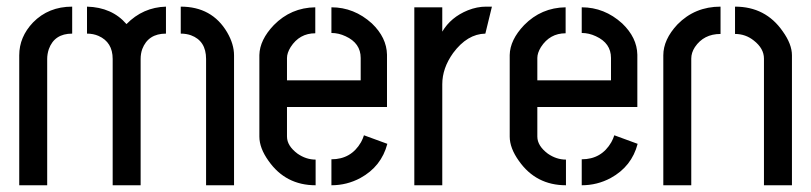

<svg xmlns="http://www.w3.org/2000/svg" viewBox="-20 -550 2408 570"><path d="M37.1 0V-385.7Q37.1 -440.4 78.1 -483.4Q124 -530.3 194.3 -530.3V-450.2Q141.6 -450.2 125 -404.3Q120.1 -389.6 120.1 -375V0ZM238.3 -450.2V-530.3Q312.5 -528.3 355.5 -478.5Q404.3 -528.3 472.7 -530.3V-450.2Q419.9 -450.2 402.3 -404.3Q397.5 -390.6 397.5 -375V0H314.5V-375Q314.5 -424.8 272.5 -443.4Q256.8 -450.2 238.3 -450.2ZM516.6 -450.2V-530.3Q609.4 -530.3 654.3 -454.1Q674.8 -418.9 674.8 -385.7V0H591.8V-375Q591.8 -428.7 546.9 -445.3Q533.2 -450.2 516.6 -450.2Z M750 -144.5V-386.7Q751 -431.6 793 -475.6Q843.8 -527.3 916 -528.3V-451.2Q869.1 -451.2 842.8 -410.2Q832 -392.6 832 -377.9V-311.5H1050.8V-377.9Q1050.8 -421.9 1005.9 -442.4Q985.4 -452.1 963.9 -452.1V-528.3Q1031.2 -528.3 1084 -480.5Q1127.9 -438.5 1128.9 -387.7V-232.4H832V-144.5Q832 -117.2 863.3 -93.8Q888.7 -76.2 917 -76.2V0Q828.1 0 777.3 -72.3Q750 -110.4 750 -144.5ZM963.9 0V-77.1Q1022.5 -77.1 1051.8 -127.9Q1057.6 -138.7 1060.5 -148.4L1129.9 -123Q1112.3 -55.7 1049.8 -21.5Q1009.8 0 963.9 0Z M1210 0V-528.3H1293V-456.1Q1318.4 -499 1369.1 -519.5Q1396.5 -530.3 1422.9 -530.3H1440.4L1420.9 -450.2Q1367.2 -449.2 1325.2 -392.6Q1293 -347.7 1293 -299.8V0Z M1493.2 -144.5V-386.7Q1494.1 -431.6 1536.1 -475.6Q1586.9 -527.3 1659.2 -528.3V-451.2Q1612.3 -451.2 1585.9 -410.2Q1575.2 -392.6 1575.2 -377.9V-311.5H1793.9V-377.9Q1793.9 -421.9 1749 -442.4Q1728.5 -452.1 1707 -452.1V-528.3Q1774.4 -528.3 1827.1 -480.5Q1871.1 -438.5 1872.1 -387.7V-232.4H1575.2V-144.5Q1575.2 -117.2 1606.4 -93.8Q1631.8 -76.2 1660.2 -76.2V0Q1571.3 0 1520.5 -72.3Q1493.2 -110.4 1493.2 -144.5ZM1707 0V-77.1Q1765.6 -77.1 1794.9 -127.9Q1800.8 -138.7 1803.7 -148.4L1873 -123Q1855.5 -55.7 1793 -21.5Q1752.9 0 1707 0Z M1949.2 0V-385.7Q1949.2 -432.6 1991.2 -477.5Q2043 -530.3 2119.1 -530.3V-449.2Q2069.3 -449.2 2043 -410.2Q2032.2 -393.6 2032.2 -376V0ZM2162.1 -449.2V-530.3Q2252.9 -530.3 2303.7 -457Q2331.1 -418.9 2331.1 -385.7V0H2248V-376Q2248 -406.2 2217.8 -429.7Q2193.4 -449.2 2162.1 -449.2Z"/></svg>

Font: Post No Bills Jaffna SemiBold
Style: Regular
Weight: 600
Designer: Kosala Senevirathne, Siva Puranthara, Lasantha Premarathna, Tharique Azeez
Foundry: Mooniak
Version: Version 1.220 ; ttfautohint (v1.6)